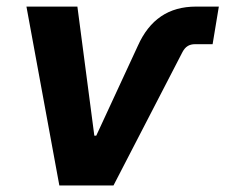

<svg xmlns="http://www.w3.org/2000/svg" viewBox="-20 -566 688 586"><path d="M161.1 0 60.7 -545.9H216.2L267.9 -152H273.8L400.8 -426.3Q427.5 -486.2 471.5 -516Q515.5 -545.9 578.6 -545.9H647.9L628.9 -431.1H574.8Q562.4 -431.1 553.1 -425.6Q543.9 -420.1 537.1 -407.5L326.4 0Z"/></svg>

Font: Inter Variable
Style: Italic
Weight: 400
Italic angle: -9.39999°
Designer: Rasmus Andersson
Foundry: rsms
Version: Version 4.001;git-9221beed3